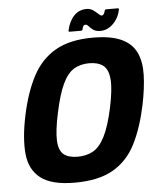

<svg xmlns="http://www.w3.org/2000/svg" viewBox="-56 -866 756 923"><g transform="rotate(-5 321.5 -404.5)"><path d="M59 -334Q82 -443 122.5 -520Q163 -597 233 -637.5Q303 -678 414 -678Q500 -678 550.5 -655Q601 -632 622.5 -588Q644 -544 642.5 -480Q641 -416 624 -334Q601 -225 562 -148.5Q523 -72 453 -31.5Q383 9 268 9Q157 9 104 -31.5Q51 -72 43.5 -148.5Q36 -225 59 -334ZM216 -334Q197 -246 199.5 -198.5Q202 -151 225.5 -132.5Q249 -114 292 -114Q335 -114 367 -132Q399 -150 423.5 -198Q448 -246 467 -334Q486 -423 482 -471Q478 -519 453.5 -538Q429 -557 386 -557Q343 -557 312 -538Q281 -519 258 -471Q235 -423 216 -334ZM306 -716Q300 -716 301 -722Q311 -767 335.5 -792.5Q360 -818 397 -818Q414 -818 427.5 -808.5Q441 -799 451 -789.5Q461 -780 466 -780Q471 -780 475.5 -785Q480 -790 482 -800Q484 -808 490 -808H547Q552 -808 551 -801Q543 -761 515.5 -734Q488 -707 454 -707Q432 -707 419.5 -716Q407 -725 399.5 -734Q392 -743 384 -743Q378 -743 374.5 -738.5Q371 -734 369 -723Q368 -716 361 -716Z"/></g></svg>

Font: Glory Thin ExtraBold
Style: Italic
Weight: 800
Italic angle: -12°
Version: Version 1.011